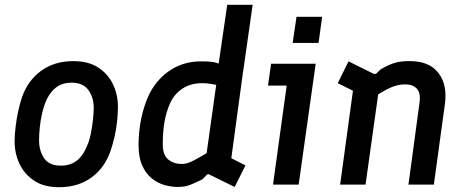

<svg xmlns="http://www.w3.org/2000/svg" viewBox="-20 -770 1937 801"><path d="M226 11Q163 11 122 -16.5Q81 -44 61 -87.5Q41 -131 41 -179Q41 -207 45 -240.5Q49 -274 56 -306.5Q63 -339 72 -365Q96 -434 151.5 -474.5Q207 -515 286 -515Q350 -515 391 -487.5Q432 -460 452 -417Q472 -374 472 -325Q472 -298 468.5 -264Q465 -230 457.5 -198Q450 -166 441 -140Q417 -70 361.5 -29.5Q306 11 226 11ZM233 -79Q276 -79 303 -102Q330 -125 345 -166Q353 -183 358.5 -210.5Q364 -238 367.5 -267.5Q371 -297 371 -320Q371 -363 349 -394Q327 -425 279 -425Q237 -425 210 -402Q183 -379 168 -339Q161 -321 155 -294.5Q149 -268 146 -239Q143 -210 143 -184Q143 -141 164 -110Q185 -79 233 -79Z M885 -455 928 -750H1034L995 -476ZM721 10Q695 10 666.5 2Q638 -6 613.5 -25.5Q589 -45 573.5 -79Q558 -113 558 -165Q558 -222 569.5 -277Q581 -332 604 -380Q637 -443 692.5 -478.5Q748 -514 819 -514Q833 -514 845 -513.5Q857 -513 872 -511L909 -500Q916 -499 925 -500L999 -508L945 -110L1004 -80L959 10L855 -41Q846 -46 841 -39L825 -22Q799 -10 782.5 -2.5Q766 5 752 7.5Q738 10 721 10ZM737 -86Q749 -86 760.5 -89Q772 -92 791 -102Q810 -112 842 -131L882 -416Q848 -423 823 -423Q776 -423 741.5 -400.5Q707 -378 690 -340Q674 -305 666.5 -263Q659 -221 659 -168Q659 -123 682 -104.5Q705 -86 737 -86Z M1119 0 1176 -413H1098L1111 -504H1297L1226 0ZM1201 -591 1217 -700H1324L1309 -591Z M1399 0 1460 -447 1508 -364 1389 -423 1434 -514 1537 -463Q1547 -459 1553 -466L1567 -480Q1602 -501 1629.5 -508.5Q1657 -516 1694 -515Q1772 -514 1809.5 -465Q1847 -416 1836 -335L1790 0H1684L1730 -340Q1736 -382 1719 -400Q1702 -418 1671 -418Q1652 -418 1634.5 -413.5Q1617 -409 1595.5 -398Q1574 -387 1541 -366L1562 -407L1505 0Z"/></svg>

Font: Finlandica Medium
Style: Italic
Weight: 500
Italic angle: -8°
Designer: Niklas Ekholm, Juho Hiilivirta, Jaakko Suomalainen
Foundry: Helsinki Type Studio
Version: Version 1.063